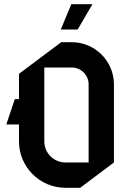

<svg xmlns="http://www.w3.org/2000/svg" viewBox="-20 -870 610 910"><path d="M318 -850 268 -730H348L418 -850ZM190 -550H320C364.2 -550 400 -514.2 400 -470V-100H290C234.8 -100 190 -144.8 190 -200ZM270 -670 70 -520V-400H50L10 -280H70V-200C70 -78.6 168.6 20 290 20H360L520 -100V-470C520 -580.4 430.4 -670 320 -670Z"/></svg>

Font: Abibas
Style: Medium
Weight: 500
Version: Version 0.3